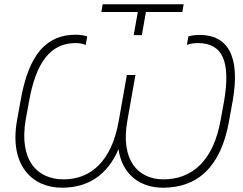

<svg xmlns="http://www.w3.org/2000/svg" viewBox="-20 -870 1132 896"><path d="M269 6C392 6 482 -54 533 -174C550 -54 635 6 741 6C899 6 1011 -88 1049 -306L1066 -400C1103 -612 1040 -707 912 -707C892 -707 872 -704 859 -700L852 -660C865 -666 886 -669 903 -669C1019 -669 1058 -583 1025 -394L1010 -312C977 -121 877 -33 743 -33C624 -33 542 -122 574 -305L612 -520H572L534 -305C501 -117 403 -33 277 -33C152 -33 68 -123 100 -312L115 -394C148 -583 218 -669 333 -669C350 -669 369 -666 380 -660L387 -700C376 -704 356 -708 334 -708C198 -708 114 -619 76 -400L59 -306C23 -99 130 6 269 6ZM604 -706H642L661 -814H831L837 -850H459L453 -814H623Z"/></svg>

Font: Fixel Display 20240404 ExLight
Style: Italic
Weight: 200
Italic angle: -10°
Designer: AlfaBravo + MacPaw
Foundry: Kyrylo Tkachov, Marchela Mozhyna, Serhii Makarenko, Maria Weinstein, Zakhar Kryvoshyya
Version: Version 1.211;Glyphs 3.2 (3225)